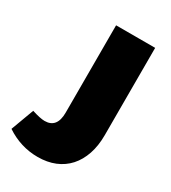

<svg xmlns="http://www.w3.org/2000/svg" viewBox="-306 -592 799 898"><g transform="rotate(30 93.5 -142.5)"><path d="M-14.2 53.7Q52.2 53.7 52.2 -29.3V-501H263.2V-29.3Q263.2 27.8 247.8 73.2Q232.4 118.7 203.9 150.4Q175.3 182.1 134.3 199Q93.3 215.8 41.5 215.8Q-50.3 215.8 -129.4 163.1L-83.5 39.1Q-37.6 53.7 -14.2 53.7Z"/></g></svg>

Font: Paytone One
Style: Regular
Weight: 400
Designer: vernon adams
Foundry: vernon adams
Version: 1.000